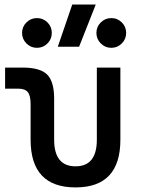

<svg xmlns="http://www.w3.org/2000/svg" viewBox="-20 -815 626 845"><path d="M312.5 9.8Q114.7 9.8 114.7 -200.2V-356.4Q114.7 -394 102.5 -409.4Q90.3 -424.8 60.1 -424.8H2.4V-517.6H79.6Q156.2 -517.6 187.3 -487.1Q218.3 -456.5 218.3 -380.9V-200.2Q218.3 -83 312.5 -83Q406.2 -83 406.2 -200.2V-517.6H509.8V-200.2Q509.8 9.8 312.5 9.8ZM234.4 -609.4 297.9 -794.9H401.4L328.1 -609.4ZM142.6 -604.5Q115.7 -604.5 96.4 -623.8Q77.1 -643.1 77.1 -669.9Q77.1 -697.3 96.4 -716.3Q115.7 -735.4 142.6 -735.4Q169.9 -735.4 189 -716.3Q208 -697.3 208 -669.9Q208 -643.1 189 -623.8Q169.9 -604.5 142.6 -604.5ZM469.7 -604.5Q442.9 -604.5 423.6 -623.8Q404.3 -643.1 404.3 -669.9Q404.3 -697.3 423.6 -716.3Q442.9 -735.4 469.7 -735.4Q497.1 -735.4 516.1 -716.3Q535.2 -697.3 535.2 -669.9Q535.2 -643.1 516.1 -623.8Q497.1 -604.5 469.7 -604.5Z"/></svg>

Font: Cascadia Code
Style: Regular
Weight: 400
Monospace: yes
Designer: Aaron Bell
Foundry: Saja Typeworks
Version: Version 2106.017